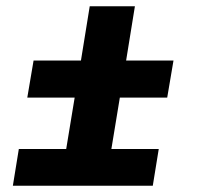

<svg xmlns="http://www.w3.org/2000/svg" viewBox="-20 -592 640 612"><path d="M21 0 40 -117H191L218 -281H67L87 -399H238L266 -572H410L382 -399H533L513 -281H362L335 -117H486L467 0Z"/></svg>

Font: Iosevka Aile Heavy
Style: Italic
Weight: 900
Italic angle: -9°
Designer: Belleve Invis
Foundry: Belleve Invis
Version: Version 31.1.0; ttfautohint (v1.8.4)